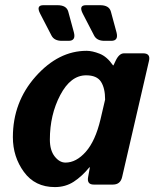

<svg xmlns="http://www.w3.org/2000/svg" viewBox="-20 -721 615 750"><path d="M137.2 -667Q119.6 -700.7 149.4 -700.7H204.6Q239.7 -700.7 246.6 -675.8L268.6 -594.7Q277.3 -561.5 248 -561.5H221.7Q191.9 -561.5 181.2 -582ZM303.7 -667Q286.1 -700.7 315.9 -700.7H371.1Q406.2 -700.7 413.1 -675.8L435.1 -594.7Q443.8 -561.5 414.6 -561.5H388.2Q358.4 -561.5 347.7 -582ZM30.3 -185.1Q30.3 -322.3 119.4 -422.4Q208.5 -522.5 318.4 -522.5Q340.3 -522.5 369.1 -511.2Q397.9 -500 421.4 -465.8H423.3L431.6 -483.4Q445.3 -512.7 464.4 -512.7H539.1Q568.8 -512.7 562 -483.4L457 -29.3Q450.2 0 420.9 0H346.2Q318.8 0 324.2 -29.3L331.1 -67.4H329.1Q300.3 -32.2 268.1 -11.2Q235.8 9.8 194.3 9.8Q116.7 9.8 73.5 -49.3Q30.3 -108.4 30.3 -185.1ZM174.8 -175.8Q174.8 -133.8 193.6 -109.9Q212.4 -85.9 235.8 -85.9Q277.8 -85.9 315.2 -128.2Q352.5 -170.4 372.6 -254.9L390.6 -332Q390.6 -376.5 374.5 -401.6Q358.4 -426.8 316.4 -426.8Q255.9 -426.8 215.3 -349.6Q174.8 -272.5 174.8 -175.8Z"/></svg>

Font: Istok
Style: Bold Italic
Weight: 700
Italic angle: -13°
Designer: Andrey V. Panov
Foundry: Andrey V. Panov
Version: Version 1.0.3